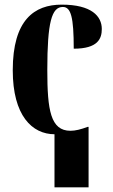

<svg xmlns="http://www.w3.org/2000/svg" viewBox="-20 -569 488 828"><path d="M215 239H362V-22H358C329 -11 305 -5 284 -5C198 -5 184 -94 184 -267C184 -474 203 -539 251 -539C286 -539 298 -495 298 -359C403 -359 419 -403 419 -444C419 -499 375 -549 246 -549C128 -549 35 -483 35 -266C35 -71 118 10 216 10H215Z"/></svg>

Font: Noto Serif Display ExtraCondensed ExtraBold
Style: Regular
Weight: 800
Width: 2
Designer: Monotype Design Team
Foundry: Monotype Imaging Inc.
Version: Version 2.009